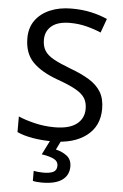

<svg xmlns="http://www.w3.org/2000/svg" viewBox="-63 -768 674 1052"><g transform="rotate(5 274.5 -242.0)"><path d="M502 -191Q502 -96 433 -43Q364 10 247 10Q187 10 136 1Q85 -8 51 -24V-110Q87 -94 140.5 -81Q194 -68 251 -68Q331 -68 371.5 -99Q412 -130 412 -183Q412 -218 397 -242Q382 -266 345.5 -286.5Q309 -307 244 -330Q153 -363 106.5 -411Q60 -459 60 -542Q60 -599 89 -639.5Q118 -680 169.5 -702Q221 -724 288 -724Q347 -724 396 -713Q445 -702 485 -684L457 -607Q420 -623 376.5 -634Q333 -645 286 -645Q219 -645 185 -616.5Q151 -588 151 -541Q151 -505 166 -481Q181 -457 215 -438Q249 -419 307 -397Q370 -374 413.5 -347.5Q457 -321 479.5 -284Q502 -247 502 -191ZM356 139Q356 187 319 213.5Q282 240 208 240Q176 240 158 235V180Q167 182 182 183.5Q197 185 211 185Q247 185 266 175.5Q285 166 285 141Q285 115 258.5 103Q232 91 194 86L237 0H295L269 53Q305 61 330.5 81Q356 101 356 139Z"/></g></svg>

Font: Noto Sans Carian
Style: Regular
Weight: 400
Designer: Monotype Design Team
Foundry: Monotype Imaging Inc.
Version: Version 2.002; ttfautohint (v1.8.4.7-5d5b)